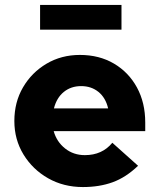

<svg xmlns="http://www.w3.org/2000/svg" viewBox="-20 -746 640 776"><path d="M315 10Q237 10 174.5 -25.5Q112 -61 75 -121.5Q38 -182 38 -257Q38 -333 73 -393Q108 -453 168 -488.5Q228 -524 303 -524Q381 -524 440.5 -489Q500 -454 533.5 -392.5Q567 -331 567 -251V-216H197Q209 -173 243 -146Q277 -119 323 -119Q393 -119 434 -169L538 -76Q489 -29 435.5 -9.5Q382 10 315 10ZM198 -308H417Q407 -351 378 -374.5Q349 -398 308 -398Q267 -398 238 -374.5Q209 -351 198 -308ZM142 -626V-726H471V-626Z"/></svg>

Font: Red Hat Mono
Style: Bold
Weight: 700
Monospace: yes
Designer: Pentagram, MCKL
Foundry: Pentagram, MCKL
Version: Version 1.023; ttfautohint (v1.8.3)